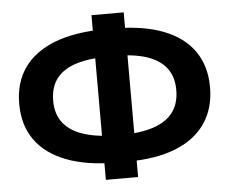

<svg xmlns="http://www.w3.org/2000/svg" viewBox="-53 -792 1056 884"><g transform="rotate(-5 475.0 -349.5)"><path d="M457 -44Q321 -44 226.5 -80Q132 -116 83 -184.5Q34 -253 34 -352Q34 -451 83 -519.5Q132 -588 226.5 -624Q321 -660 457 -660Q459 -660 468.5 -660Q478 -660 487.5 -660Q497 -660 498 -660Q633 -660 726.5 -624Q820 -588 868 -519Q916 -450 916 -352Q916 -255 868.5 -185.5Q821 -116 729.5 -80Q638 -44 506 -44Q503 -44 492 -44Q481 -44 470.5 -44Q460 -44 457 -44ZM472 -169Q475 -169 480 -169Q485 -169 487 -169Q579 -169 639.5 -189.5Q700 -210 730 -250.5Q760 -291 760 -353Q760 -415 729 -455Q698 -495 638.5 -514.5Q579 -534 489 -534Q487 -534 481.5 -534Q476 -534 472 -534Q377 -534 315 -515Q253 -496 222 -455.5Q191 -415 191 -352Q191 -289 224 -248.5Q257 -208 319.5 -188.5Q382 -169 472 -169ZM401 31V-730H550V31Z"/></g></svg>

Font: MOST Montserrat
Style: Bold
Weight: 700
Designer: Julieta Ulanovsky
Foundry: Julieta Ulanovsky
Version: Version 8.000;March 11, 2024;FontCreator 15.0.0.2926 64-bit